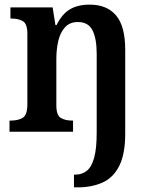

<svg xmlns="http://www.w3.org/2000/svg" viewBox="-20 -568 650 828"><path d="M299 240V185H305Q334 185 354.5 168.5Q375 152 386 112.5Q397 73 397 4V-336Q397 -401 379 -437Q361 -473 316 -473Q281 -473 260.5 -450.5Q240 -428 231.5 -392Q223 -356 223 -314V-114Q223 -71 242 -59.5Q261 -48 292 -48H295V0H21V-48H27Q58 -48 78 -60Q98 -72 98 -118V-422Q98 -465 79 -476.5Q60 -488 29 -488H25V-536H207L219 -460H224Q247 -507 281 -527.5Q315 -548 367 -548Q441 -548 480.5 -501.5Q520 -455 520 -353V8Q520 97 494 148Q468 199 421.5 219.5Q375 240 315 240Z"/></svg>

Font: Noto Serif Lao SemiCondensed SemiBold
Style: Regular
Weight: 600
Width: 4
Designer: Monotype Design Team
Foundry: Monotype Imaging Inc.
Version: Version 2.003; ttfautohint (v1.8.4.7-5d5b)